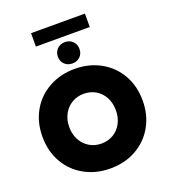

<svg xmlns="http://www.w3.org/2000/svg" viewBox="-183 -1176 1159 1320"><g transform="rotate(-20 396.5 -516.5)"><path d="M30 -350Q30 -456 77 -538.5Q124 -621 208 -667.5Q292 -714 397 -714Q502 -714 585.5 -667.5Q669 -621 716 -538.5Q763 -456 763 -350Q763 -245 716 -162Q669 -79 585.5 -32.5Q502 14 397 14Q292 14 208 -32.5Q124 -79 77 -162Q30 -245 30 -350ZM567 -350Q567 -403 545 -444.5Q523 -486 484 -509Q445 -532 397 -532Q349 -532 310 -509Q271 -486 248.5 -444.5Q226 -403 226 -350Q226 -297 248.5 -255.5Q271 -214 310 -191Q349 -168 397 -168Q445 -168 484 -191Q523 -214 545 -255.5Q567 -297 567 -350ZM318 -832Q318 -866 340.5 -888Q363 -910 397 -910Q431 -910 453.5 -888Q476 -866 476 -832Q476 -797 453.5 -775.5Q431 -754 397 -754Q363 -754 340.5 -775.5Q318 -797 318 -832ZM200 -1047H594V-949H200Z"/></g></svg>

Font: Chess Sans ExtraBold
Style: Regular
Weight: 800
Designer: Wolf Bōese
Foundry: Wolf Bōese
Version: Version 7.223